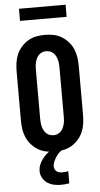

<svg xmlns="http://www.w3.org/2000/svg" viewBox="-71 -965 641 1231"><g transform="rotate(-5 250.0 -350.0)"><path d="M250 8Q222 8 194 2.5Q166 -3 142 -17.5Q118 -32 99 -53.5Q80 -75 69 -100.5Q58 -126 54 -154Q50 -182 50 -210V-525Q50 -553 54 -581Q58 -609 69 -634.5Q80 -660 99 -681.5Q118 -703 142 -717.5Q166 -732 194 -737.5Q222 -743 250 -743Q278 -743 306 -737.5Q334 -732 358 -717.5Q382 -703 401 -681.5Q420 -660 431 -634.5Q442 -609 446 -581Q450 -553 450 -525V-210Q450 -182 446 -154Q442 -126 431 -100.5Q420 -75 401 -53.5Q382 -32 358 -17.5Q334 -3 306 2.5Q278 8 250 8ZM250 -97Q263 -97 275 -101.5Q287 -106 296.5 -115Q306 -124 311.5 -135.5Q317 -147 320.5 -159.5Q324 -172 325 -185Q326 -198 326 -210V-525Q326 -537 325 -550Q324 -563 320.5 -575.5Q317 -588 311.5 -599.5Q306 -611 296.5 -620Q287 -629 275 -633.5Q263 -638 250 -638Q237 -638 225 -633.5Q213 -629 203.5 -620Q194 -611 188.5 -599.5Q183 -588 179.5 -575.5Q176 -563 175 -550Q174 -537 174 -525V-210Q174 -198 175 -185Q176 -172 179.5 -159.5Q183 -147 188.5 -135.5Q194 -124 203.5 -115Q213 -106 225 -101.5Q237 -97 250 -97ZM270 224Q247 224 224.5 219Q202 214 183 201.5Q164 189 152.5 168Q141 147 141 125Q141 104 148.5 85Q156 66 168 49.5Q180 33 195 19.5Q210 6 227 -5L233 -8H302V0Q287 7 275.5 18.5Q264 30 255.5 43.5Q247 57 240.5 72Q234 87 234 103Q234 112 238 121Q242 130 250 135.5Q258 141 267.5 143Q277 145 287 145Q296 145 305.5 144Q315 143 324 141V219Q311 221 297.5 222.5Q284 224 270 224ZM100 -846V-924H400V-846Z"/></g></svg>

Font: Iosevka SS18 Extrabold
Style: Regular
Weight: 800
Monospace: yes
Designer: Belleve Invis
Foundry: Belleve Invis
Version: Version 25.1.1; ttfautohint (v1.8.4)